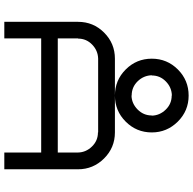

<svg xmlns="http://www.w3.org/2000/svg" viewBox="-22 -850 873 868"><g transform="rotate(90 414.0 -416.5)"><path d="M745.8 -333.3V0H670V-166.7H154.2V0H79.2V-333.3Q79.2 -402.5 127.9 -451.2Q176.7 -500 245.8 -500H412.5Q343.3 -500 294.6 -548.8Q245.8 -597.5 245.8 -666.7Q245.8 -735.8 294.6 -784.6Q343.3 -833.3 412.5 -833.3Q481.7 -833.3 530.4 -784.2Q579.2 -735 579.2 -666.7Q579.2 -597.5 530.4 -548.8Q481.7 -500 412.5 -500H579.2Q648.3 -500 697.1 -450.8Q745.8 -401.7 745.8 -333.3ZM670 -241.7V-333.3Q669.2 -369.2 642.9 -396.2Q616.7 -423.3 579.2 -423.3V-424.2H245.8Q209.2 -423.3 182.1 -397.1Q155 -370.8 155 -333.3H154.2V-241.7ZM412.5 -575Q448.3 -575.8 475.4 -602.5Q502.5 -629.2 502.5 -666.7H503.3Q502.5 -702.5 476.2 -729.6Q450 -756.7 412.5 -756.7V-757.5Q375.8 -756.7 348.8 -730.4Q321.7 -704.2 321.7 -666.7H320.8Q321.7 -630 347.9 -602.9Q374.2 -575.8 412.5 -575.8Z"/></g></svg>

Font: 0xA000-Squarish
Style: Squareish
Weight: 400
Version: Version 0.1